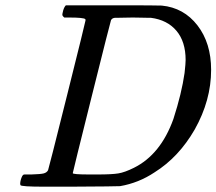

<svg xmlns="http://www.w3.org/2000/svg" viewBox="-20 -703 815 723"><path d="M218 -664Q222 -677 228 -683H403Q582 -683 589 -682Q672 -674 723.5 -607.5Q775 -541 775 -440Q775 -325 713 -215Q653 -111 562 -54Q502 -14 432 -2Q423 -1 243 0H148Q58 0 57 -6Q57 -6 57 -7Q56 -8 56 -11Q56 -17 58 -25Q63 -42 68 -45L72 -46Q77 -46 84 -46Q91 -46 98 -46Q133 -47 144.5 -50Q156 -53 161 -62Q163 -66 232.5 -344Q302 -622 302 -626Q302 -627 302 -629L301 -631Q295 -637 240 -637H222Q216 -642 215 -645.5Q214 -649 218 -664ZM254 -51Q254 -46 316 -46H348Q401 -46 425.5 -50Q450 -54 484 -71Q585 -121 633 -255Q664 -351 675 -428Q679 -464 679 -477Q679 -546 644.5 -587Q610 -628 548 -636Q547 -636 536 -636Q525 -636 509.5 -636.5Q494 -637 480 -637Q466 -637 450.5 -636.5Q435 -636 424.5 -636Q414 -636 413 -636Q402 -635 398 -627Q396 -623 325 -338.5Q254 -54 254 -51Z"/></svg>

Font: KaTeX_Main
Style: Italic
Weight: 400
Version: Version 1.1; ttfautohint (v1.3)